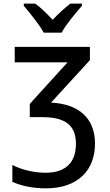

<svg xmlns="http://www.w3.org/2000/svg" viewBox="-20 -797 603 1057"><path d="M221 -617H319C343 -662 397 -726 431 -765V-777H367C334 -751 304 -724 270 -688C238 -722 205 -755 174 -777H111V-765C145 -725 197 -661 221 -617ZM232 240C411 240 503 138 503 -6C503 -147 413 -225 261 -232L475 -466V-539H61V-454H352L144 -225V-152H212C339 -152 398 -108 398 -5C398 93 346 154 231 154C160 154 94 135 48 111V204C91 224 157 240 232 240Z"/></svg>

Font: Noto Sans Mono SemiCondensed Medium
Style: Regular
Weight: 500
Width: 4
Designer: Monotype Design Team
Foundry: Monotype Imaging Inc.
Version: Version 2.014